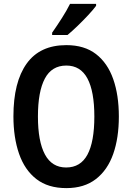

<svg xmlns="http://www.w3.org/2000/svg" viewBox="-20 -957 680 987"><path d="M591 -358Q591 -248 562 -165.5Q533 -83 473 -36.5Q413 10 321 10Q227 10 167 -36.5Q107 -83 78 -166.5Q49 -250 49 -359Q49 -535 117 -630Q185 -725 321 -725Q414 -725 473.5 -679Q533 -633 562 -550.5Q591 -468 591 -358ZM175 -358Q175 -230 211 -163Q247 -96 320 -96Q394 -96 429.5 -162Q465 -228 465 -358Q465 -487 429.5 -553.5Q394 -620 321 -620Q246 -620 210.5 -553Q175 -486 175 -358ZM474 -927Q460 -908 434 -880Q408 -852 379 -824Q350 -796 327 -777H248V-789Q274 -826 298.5 -864.5Q323 -903 340 -937H474Z"/></svg>

Font: Noto Sans Myanmar UI Condensed SemiBold
Style: Regular
Weight: 600
Width: 3
Designer: Monotype Design Team
Foundry: Monotype Imaging Inc.
Version: Version 2.103; ttfautohint (v1.8.4.7-5d5b)